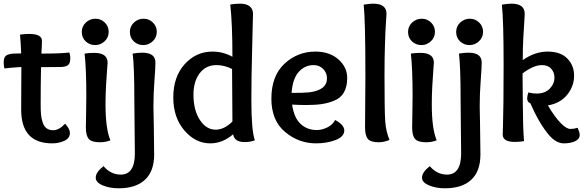

<svg xmlns="http://www.w3.org/2000/svg" viewBox="-20 -763 3168 1035"><path d="M48.8 -474.1Q58.1 -475.1 94.2 -475.1Q91.8 -534.2 87.9 -576.2Q108.9 -580.1 137.2 -580.1Q206.1 -580.1 206.1 -543Q206.1 -519 203.1 -474.1Q311 -474.1 353 -480Q358.9 -469.2 358.9 -449.2Q358.9 -421.9 346.9 -412.4Q335 -402.8 309.1 -401.9Q278.8 -400.9 201.2 -400.9Q199.2 -307.1 199.2 -198.2Q199.2 -166 201.2 -145Q203.1 -124 210 -103Q216.8 -82 231 -71.5Q245.1 -61 267.1 -61Q297.9 -61 331.1 -96.2Q356.9 -66.9 356.9 -46.9Q356.9 -18.1 327.4 -4.2Q297.9 9.8 261.2 9.8Q94.2 9.8 94.2 -171.9Q94.2 -219.2 94.7 -302.7Q95.2 -386.2 95.2 -401.9Q30.8 -397.9 3.9 -394Q0 -404.8 0 -426.8Q0 -453.1 11.5 -462.2Q22.9 -471.2 48.8 -474.1Z M488.3 -478Q560.1 -478 560.1 -424.8Q560.1 -418.9 557.1 -384.5Q554.2 -350.1 551.5 -299.1Q548.8 -248 548.8 -202.1Q548.8 -67.9 575.2 -6.8Q550.3 3.9 518.1 3.9Q474.1 3.9 458.5 -14.2Q442.9 -32.2 442.9 -75.2Q442.9 -90.8 444.1 -152.3Q445.3 -213.9 445.3 -247.1Q445.3 -392.1 436 -474.1Q460 -478 488.3 -478ZM493.2 -520Q462.9 -520 441.9 -540Q420.9 -560.1 420.9 -590.8Q420.9 -621.1 442.9 -641.6Q464.8 -662.1 495.1 -662.1Q523.9 -662.1 544.9 -641.6Q565.9 -621.1 565.9 -591.3Q565.9 -561 543.9 -540.5Q522 -520 493.2 -520Z M752 -520Q722.2 -520 701.2 -540Q680.2 -560.1 680.2 -590.8Q680.2 -621.1 702.1 -641.6Q724.1 -662.1 753.9 -662.1Q783.2 -662.1 804.2 -641.6Q825.2 -621.1 825.2 -591.3Q825.2 -561 803.2 -540.5Q781.2 -520 752 -520ZM747.1 -479Q817.9 -479 817.9 -425.8Q817.9 -400.9 812.5 -328.4Q807.1 -255.9 807.1 -190.9Q807.1 -180.2 809.1 -82.5Q811 15.1 811 69.8Q811 160.2 761.5 206.1Q711.9 252 620.1 252Q570.3 252 533.2 236.1Q496.1 220.2 496.1 194.8Q496.1 165 538.1 132.8Q577.1 178.2 630.9 178.2Q707 178.2 707 64Q707 27.8 705.6 -70.1Q704.1 -168 704.1 -231.9Q704.1 -401.9 695.3 -474.1Q721.2 -479 747.1 -479Z M1142.1 -64Q1189 -64 1232.9 -107.9Q1231 -292 1231 -391.1Q1189 -412.1 1147 -412.1Q1089.8 -412.1 1056.4 -368.2Q1022.9 -324.2 1022.9 -252.9Q1022.9 -168.9 1057.4 -116.5Q1091.8 -64 1142.1 -64ZM914.1 -237.8Q914.1 -349.1 975.6 -417Q1037.1 -484.9 1125 -484.9Q1183.1 -484.9 1232.9 -457Q1232.9 -636.2 1221.2 -738.8Q1249 -743.2 1274.9 -743.2Q1308.1 -743.2 1325.9 -729Q1343.8 -714.8 1343.8 -689Q1343.8 -664.1 1339.4 -506.6Q1335 -349.1 1335 -224.1Q1335 -58.1 1354 -6.8Q1329.1 2.9 1298.8 2.9Q1243.2 2.9 1236.8 -39.1Q1179.2 9.8 1113.8 9.8Q1033.2 9.8 973.6 -60.1Q914.1 -129.9 914.1 -237.8Z M1627.9 -196.8Q1600.6 -196.8 1554.7 -199.2Q1564.9 -127.9 1600.3 -95Q1635.7 -62 1688 -62Q1714.8 -62 1743.9 -75.9Q1772.9 -89.8 1786.6 -116.2Q1835.9 -89.8 1835.9 -60.1Q1835.9 -25.9 1788.8 -8.1Q1741.7 9.8 1683.6 9.8Q1589.8 9.8 1516.4 -52Q1442.9 -113.8 1442.9 -231Q1442.9 -354 1513.4 -419.4Q1584 -484.9 1679.7 -484.9Q1756.8 -484.9 1804.2 -442.9Q1851.6 -400.9 1851.6 -342.8Q1851.6 -295.9 1834.2 -265.4Q1816.9 -234.9 1783 -220.9Q1749 -207 1713.9 -201.9Q1678.7 -196.8 1627.9 -196.8ZM1670.9 -412.1Q1624 -412.1 1590.8 -376Q1557.6 -339.8 1551.8 -262.2Q1615.7 -262.2 1646 -265.1Q1742.7 -276.9 1742.7 -340.8Q1742.7 -370.1 1722.2 -391.1Q1701.7 -412.1 1670.9 -412.1Z M1992.7 -743.2Q2063.5 -743.2 2063.5 -688Q2063.5 -682.1 2060.5 -641.6Q2057.6 -601.1 2055.2 -525.1Q2052.7 -449.2 2052.7 -356Q2052.7 -164.1 2056.6 -109.1Q2060.5 -54.2 2079.6 -8.8Q2050.8 3.9 2020.5 3.9Q1977.5 3.9 1962.6 -14.6Q1947.8 -33.2 1947.8 -77.1Q1949.7 -265.1 1949.7 -353Q1949.7 -655.8 1940.4 -737.8Q1968.8 -743.2 1992.7 -743.2Z M2247.1 -478Q2318.8 -478 2318.8 -424.8Q2318.8 -418.9 2315.9 -384.5Q2313 -350.1 2310.3 -299.1Q2307.6 -248 2307.6 -202.1Q2307.6 -67.9 2334 -6.8Q2309.1 3.9 2276.9 3.9Q2232.9 3.9 2217.3 -14.2Q2201.7 -32.2 2201.7 -75.2Q2201.7 -90.8 2202.9 -152.3Q2204.1 -213.9 2204.1 -247.1Q2204.1 -392.1 2194.8 -474.1Q2218.8 -478 2247.1 -478ZM2252 -520Q2221.7 -520 2200.7 -540Q2179.7 -560.1 2179.7 -590.8Q2179.7 -621.1 2201.7 -641.6Q2223.6 -662.1 2253.9 -662.1Q2282.7 -662.1 2303.7 -641.6Q2324.7 -621.1 2324.7 -591.3Q2324.7 -561 2302.7 -540.5Q2280.8 -520 2252 -520Z M2510.7 -520Q2481 -520 2460 -540Q2439 -560.1 2439 -590.8Q2439 -621.1 2460.9 -641.6Q2482.9 -662.1 2512.7 -662.1Q2542 -662.1 2563 -641.6Q2584 -621.1 2584 -591.3Q2584 -561 2562 -540.5Q2540 -520 2510.7 -520ZM2505.9 -479Q2576.7 -479 2576.7 -425.8Q2576.7 -400.9 2571.3 -328.4Q2565.9 -255.9 2565.9 -190.9Q2565.9 -180.2 2567.9 -82.5Q2569.8 15.1 2569.8 69.8Q2569.8 160.2 2520.3 206.1Q2470.7 252 2378.9 252Q2329.1 252 2292 236.1Q2254.9 220.2 2254.9 194.8Q2254.9 165 2296.9 132.8Q2335.9 178.2 2389.6 178.2Q2465.8 178.2 2465.8 64Q2465.8 27.8 2464.4 -70.1Q2462.9 -168 2462.9 -231.9Q2462.9 -401.9 2454.1 -474.1Q2480 -479 2505.9 -479Z M2901.9 -412.1Q2856 -412.1 2796.9 -367.2Q2797.9 -329.1 2798.3 -202.1Q2798.8 -75.2 2804.7 -2Q2777.8 2 2754.9 2Q2689.9 2 2689.9 -38.1Q2689.9 -44.9 2691.4 -86.9Q2692.9 -128.9 2693.8 -214.8Q2694.8 -300.8 2694.8 -414.1Q2694.8 -649.9 2685.5 -737.8Q2713.9 -743.2 2737.8 -743.2Q2808.6 -743.2 2808.6 -688Q2808.6 -679.2 2806.2 -645.5Q2803.7 -611.8 2800.8 -556.4Q2797.9 -501 2797.9 -439Q2863.8 -484.9 2931.6 -484.9Q3002 -484.9 3038.3 -447.5Q3074.7 -410.2 3074.7 -355Q3074.7 -297.9 3037.4 -252Q3000 -206.1 2933.6 -194.8Q2970.7 -130.9 3005.9 -96.2Q3034.7 -67.9 3054.7 -67.9Q3074.7 -67.9 3093.8 -74.2Q3105 -48.8 3105 -36.1Q3105 -13.2 3080.3 -1.7Q3055.7 9.8 3019.5 9.8Q2979 9.8 2941.9 -32.2Q2888.7 -92.8 2838.9 -206.1Q2821.8 -212.9 2821.8 -232.9Q2821.8 -246.1 2828.6 -265.1Q2849.6 -258.8 2873.5 -258.8Q2918 -258.8 2943.4 -284.9Q2968.8 -311 2968.8 -345.2Q2968.8 -373 2951.2 -392.6Q2933.6 -412.1 2901.9 -412.1Z"/></svg>

Font: Sukar
Style: Bold
Weight: 700
Designer: Dario Muhafara - Ghiath Alsory
Foundry: Dario Muhafara - Ghiath Alsory
Version: Version 1.00 March 27, 2016, initial release